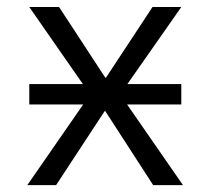

<svg xmlns="http://www.w3.org/2000/svg" viewBox="-20 -540 613 560"><path d="M65.4 -235.4V-294.9H221.7L65.4 -519.5H152.3L287.1 -313.5H289.1L424.8 -519.5H508.8L351.6 -294.9H508.8V-235.4H350.6L513.7 0H426.8L287.1 -215.8H285.2L143.6 0H59.6L222.7 -235.4Z"/></svg>

Font: Mgen+ 1c regular
Style: Regular
Weight: 400
Designer: [Source Han Sans]
Ryoko NISHIZUKA  (kana & ideographs); Paul D. Hunt (Latin, Greek & Cyrillic); Wenlong ZHANG  (bopomofo
Version: Version 1.059.20150602